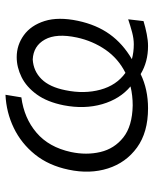

<svg xmlns="http://www.w3.org/2000/svg" viewBox="50 -600 560 701"><g transform="rotate(-90 330.5 -250.0)"><path d="M285 10Q197.5 10 142 -30.2Q86.5 -70.5 65.5 -136.5Q44.5 -202.5 61 -280Q76 -352.5 116.5 -402.8Q157 -453 213.5 -480.2Q270 -507.5 334.5 -510.5L325 -452.5Q249 -442.5 196 -397.2Q143 -352 125.5 -271.5Q113.5 -215 125.5 -164Q137.5 -113 178.8 -80.2Q220 -47.5 295.5 -46Q332 -46 365 -54Q319 -92.5 300.2 -157.2Q281.5 -222 296 -297.5Q308 -358 335.5 -396Q363 -434 399 -451.8Q435 -469.5 472 -469.5Q516 -469.5 552 -443.5Q588 -417.5 603.8 -367.5Q619.5 -317.5 604.5 -246Q590 -178 555.5 -130Q521 -82 464.5 -49Q490 -42 519 -42Q539.5 -42 562.8 -48.2Q586 -54.5 610 -62.5L603.5 -6.5Q580.5 0.5 556.5 5.2Q532.5 10 512.5 10Q454.5 10 410 -17Q354.5 10 285 10ZM351 -291Q337 -223 353 -164Q369 -105 414.5 -72.5Q466.5 -98.5 498.8 -145.2Q531 -192 543.5 -249.5Q559.5 -324.5 536.2 -366.5Q513 -408.5 463.5 -411Q421 -408.5 391.8 -379Q362.5 -349.5 351 -291Z"/></g></svg>

Font: Commissioner Flair Light
Style: Italic
Weight: 300
Italic angle: -12°
Designer: Kostas Bartsokas
Foundry: Kostas Bartsokas
Version: Version 1.000; ttfautohint (v1.8.3)